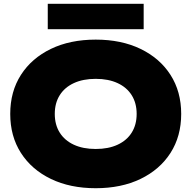

<svg xmlns="http://www.w3.org/2000/svg" viewBox="-20 -976 1010 1013"><path d="M485 17Q350 17 248.5 -32Q147 -81 90.5 -169Q34 -257 34 -375Q34 -493 90.5 -581Q147 -669 248.5 -718Q350 -767 485 -767Q620 -767 721.5 -718Q823 -669 879.5 -581Q936 -493 936 -375Q936 -257 879.5 -169Q823 -81 721.5 -32Q620 17 485 17ZM485 -190Q552 -190 600.5 -212.5Q649 -235 675 -276.5Q701 -318 701 -375Q701 -432 675 -473.5Q649 -515 600.5 -537.5Q552 -560 485 -560Q418 -560 369.5 -537.5Q321 -515 295 -473.5Q269 -432 269 -375Q269 -318 295 -276.5Q321 -235 369.5 -212.5Q418 -190 485 -190ZM232 -822V-956H738V-822Z"/></svg>

Font: Unbounded ExtraBold
Style: Regular
Weight: 800
Designer: Luke Prowse, Jean-Baptiste Morizot, Fátima Lázaro, Florian Runge
Foundry: NaN
Version: Version 1.701;gftools[0.9.28.dev5+ged2979d]